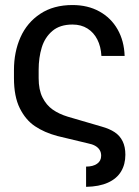

<svg xmlns="http://www.w3.org/2000/svg" viewBox="-20 -557 551 759"><path d="M379.9 58.6Q379.9 44.9 373.5 35.2Q367.2 25.4 355.5 19Q343.8 12.7 328.1 9.8L206.1 -19.5Q155.3 -33.2 118.2 -58.1Q81.1 -83 58.1 -129.4Q35.2 -175.8 35.2 -248V-280.3Q35.2 -351.6 61 -409.7Q86.9 -467.8 139.2 -502.4Q191.4 -537.1 266.6 -537.1Q327.1 -537.1 373 -511.7Q418.9 -486.3 444.8 -440.9Q470.7 -395.5 472.7 -335.9H380.9Q378.9 -373 364.7 -400.9Q350.6 -428.7 325.7 -444.3Q300.8 -460 266.6 -460Q216.8 -460 187 -434.6Q157.2 -409.2 145 -369.1Q132.8 -329.1 132.8 -281.2V-248Q132.8 -202.1 147.9 -171.9Q163.1 -141.6 188 -124Q212.9 -106.4 248 -95.7L381.8 -56.6Q413.1 -47.9 433.6 -34.2Q454.1 -20.5 464.8 1.5Q475.6 23.4 475.6 54.7Q475.6 92.8 458.5 121.1Q441.4 149.4 406.7 165Q372.1 180.7 320.3 181.6V101.6Q347.7 101.6 363.8 90.3Q379.9 79.1 379.9 58.6Z"/></svg>

Font: Pretendard Std Variable
Style: Regular
Weight: 400
Designer: Base glyphs from Inter by Rasmus Andersson; Hangeul glyphs from Noto Sans CJK(Source Han Sans) by Jang Soo-young and Kan
Foundry: Kil Hyung-jin
Version: Version 1.309;Glyphs 3.2 (3225)